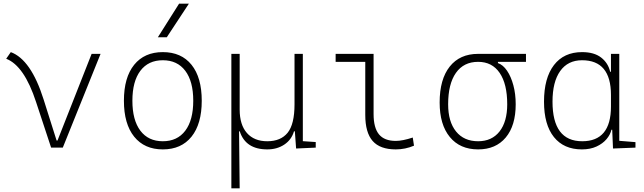

<svg xmlns="http://www.w3.org/2000/svg" viewBox="-20 -815 3556 1060"><path d="M262.2 0 179.2 -251.5Q113.8 -452.1 14.2 -490.7L39.6 -527.3Q151.4 -485.8 220.7 -266.1L292.5 -39.1H297.4L485.8 -517.6H535.2L326.7 0Z M878.9 9.8Q777.3 9.8 720.7 -60.5Q664.1 -130.9 664.1 -258.8Q664.1 -387.2 720.7 -457.3Q777.3 -527.3 878.9 -527.3Q981 -527.3 1037.4 -457.3Q1093.8 -387.2 1093.8 -258.8Q1093.8 -130.9 1037.4 -60.5Q981 9.8 878.9 9.8ZM878.9 -35.2Q959 -35.2 1002.9 -93.5Q1046.9 -151.9 1046.9 -258.8Q1046.9 -365.7 1002.9 -424.1Q959 -482.4 878.9 -482.4Q798.8 -482.4 754.9 -424.1Q710.9 -365.7 710.9 -258.8Q710.9 -151.9 754.9 -93.5Q798.8 -35.2 878.9 -35.2ZM851.6 -609.4 968.8 -794.9H1022.9L900.9 -609.4Z M1455.6 9.8Q1335.9 9.8 1303.7 -89.8H1299.8L1303.2 224.6H1257.3V-517.6H1303.2V-210Q1303.2 -126 1343.3 -80.6Q1383.3 -35.2 1455.6 -35.2Q1529.8 -35.2 1567.9 -82Q1606 -128.9 1606 -239.3V-517.6H1651.9V-35.6L1723.1 -30.8V0L1614.7 4.9L1607.9 -89.8H1603Q1589.4 -43.5 1549.6 -16.8Q1509.8 9.8 1455.6 9.8Z M2165 9.8Q2078.1 9.8 2037.4 -36.6Q1996.6 -83 1996.6 -180.7V-473.6H1833V-517.6H2042.5V-185.5Q2042.5 -109.4 2072.3 -73.2Q2102.1 -37.1 2165 -37.1Q2202.6 -37.1 2258.8 -55.7L2265.6 -10.7Q2217.3 9.8 2165 9.8Z M2619.6 9.8Q2519.5 9.8 2463.4 -58.6Q2407.2 -127 2407.2 -249Q2407.2 -377.4 2462.9 -447.5Q2518.6 -517.6 2619.6 -517.6H2883.8V-473.6H2729V-466.8Q2757.3 -457 2779.3 -424.6Q2801.3 -392.1 2814.2 -344.2Q2827.1 -296.4 2827.1 -239.3Q2827.1 -121.6 2772.2 -55.9Q2717.3 9.8 2619.6 9.8ZM2619.6 -35.2Q2695.3 -35.2 2737.8 -89.1Q2780.3 -143.1 2780.3 -239.3Q2780.3 -351.6 2738.5 -412.6Q2696.8 -473.6 2619.6 -473.6Q2540 -473.6 2497.1 -412.6Q2454.1 -351.6 2454.1 -239.3Q2454.1 -143.1 2497.8 -89.1Q2541.5 -35.2 2619.6 -35.2Z M3192.4 9.8Q3092.8 9.8 3038.1 -58.3Q2983.4 -126.5 2983.4 -253.9Q2983.4 -384.3 3038.3 -455.8Q3093.3 -527.3 3193.4 -527.3Q3260.3 -527.3 3298.8 -497.3Q3337.4 -467.3 3348.6 -418.9H3353V-517.6H3398.9V-37.6L3488.3 -30.3V0L3364.3 4.9L3359.9 -98.6H3355.5Q3349.6 -71.8 3328.6 -46.9Q3307.6 -22 3273.2 -6.1Q3238.8 9.8 3192.4 9.8ZM3353 -226.6V-291Q3353 -482.4 3193.4 -482.4Q3115.2 -482.4 3072.8 -422.9Q3030.3 -363.3 3030.3 -253.9Q3030.3 -35.2 3194.3 -35.2Q3353 -35.2 3353 -226.6Z"/></svg>

Font: Cascadia Mono ExtraLight
Style: Regular
Weight: 200
Monospace: yes
Designer: Aaron Bell
Foundry: Saja Typeworks
Version: Version 2404.023; ttfautohint (v1.8.4)